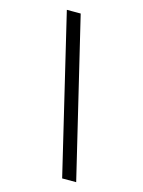

<svg xmlns="http://www.w3.org/2000/svg" viewBox="-130 -835 768 1031"><g transform="rotate(15 254.0 -319.5)"><path d="M320 121 110 -760H187L398 121Z"/></g></svg>

Font: Noto Serif Devanagari ExtraBold
Style: Regular
Weight: 800
Designer: Universal Thirst, Indian Type Foundry and the Monotype Design Team
Foundry: Monotype Imaging Inc.
Version: Version 2.004; ttfautohint (v1.8.4.7-5d5b)